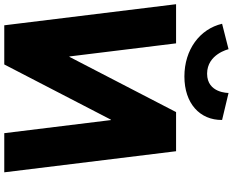

<svg xmlns="http://www.w3.org/2000/svg" viewBox="-144 -1000 1117 922"><g transform="rotate(90 415.0 -538.5)"><path d="M399.8 -1077C399.8 -1077 401.4 -974 307.4 -974C213.4 -974 189.8 -1077 189.8 -1077L67.6 -1046C92.7 -939 191.8 -865 320.8 -865C449.8 -865 530.7 -939 529.6 -1046ZM530.1 -512H528.1L263 0H75L-26.3 -825H161.7L224.6 -313H226.6L491.7 -825H679.7L781 0H593Z"/></g></svg>

Font: Hussar
Style: BdOpOblOne
Weight: 700
Foundry: Cannot Into Space Fonts
Version: Version 2.00